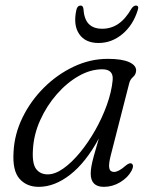

<svg xmlns="http://www.w3.org/2000/svg" viewBox="-20 -680 564 708"><path d="M388 -105.5Q380 -73.5 383 -59.8Q386 -46 400.5 -46Q417 -46 442 -68Q457 -81 465 -77Q475.5 -71 465.5 -51Q452 -25.5 423.5 -8.2Q395 9 363 9Q314.5 9 314.5 -40Q314.5 -51.5 317 -66.2Q319.5 -81 326 -105Q332.5 -129 344.5 -169.5Q297 -81.5 239.2 -36.2Q181.5 9 123 9Q78 9 51.8 -21Q25.5 -51 30 -119.5Q33 -185 63 -246.5Q93 -308 142 -356.8Q191 -405.5 251.8 -434.2Q312.5 -463 377.5 -463Q429.5 -463 456 -451Q482.5 -439 482 -419.5Q481 -405 470.5 -396Q460 -387 456.5 -373ZM101.5 -129Q98 -77.5 113 -57.2Q128 -37 156 -37Q183 -37 213.8 -58.8Q244.5 -80.5 275 -117.5Q305.5 -154.5 331.2 -200Q357 -245.5 374.2 -293.5Q391.5 -341.5 395.5 -385Q399 -424.5 357 -424.5Q313.5 -424.5 269.8 -399.5Q226 -374.5 189 -332Q152 -289.5 128.2 -236.8Q104.5 -184 101.5 -129ZM357 -574Q389.5 -574 416 -591.8Q442.5 -609.5 465 -648.5Q473 -659.5 481 -659.5Q493.5 -659.5 488 -643Q471 -587.5 431.5 -554.5Q392 -521.5 343.5 -521.5Q294.5 -521.5 272 -554.5Q249.5 -587.5 261.5 -643Q265 -659.5 277.5 -659.5Q285.5 -659.5 287.5 -648.5Q290 -609.5 307.2 -591.8Q324.5 -574 357 -574Z"/></svg>

Font: Fraunces 9pt Soft Light
Style: Italic
Weight: 300
Italic angle: -16°
Version: Version 1.000;[0bf87f6ff]